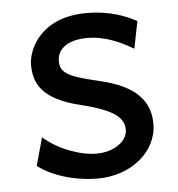

<svg xmlns="http://www.w3.org/2000/svg" viewBox="-43 -549 558 602"><g transform="rotate(-5 235.5 -248.0)"><path d="M407.7 -468.8C374 -487.3 322.3 -507.8 251.5 -507.8C103 -507.8 63.5 -406.2 63.5 -361.3C63.5 -300.8 88.9 -251 207.5 -222.2C316.9 -195.3 341.8 -168.5 341.8 -131.8C341.8 -98.1 301.3 -65.9 244.1 -65.9C192.4 -65.9 122.1 -92.3 78.1 -131.8L53.7 -43.9C92.3 -13.7 162.6 12.2 241.7 12.2C346.7 12.2 429.7 -56.2 429.7 -144C429.7 -234.9 356.9 -272.9 268.6 -293C166 -316.4 151.4 -332 151.4 -366.2C151.4 -395.5 174.8 -429.7 246.6 -429.7C307.1 -429.7 357.9 -402.3 390.6 -383.3Z"/></g></svg>

Font: Andika
Style: Regular
Weight: 400
Designer: Victor Gaultney, Annie Olsen, Julie Remington, Don Collingsworth, Eric Hays
Foundry: SIL International
Version: Version 1.000